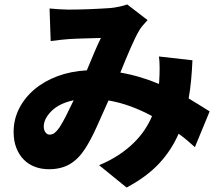

<svg xmlns="http://www.w3.org/2000/svg" viewBox="-20 -771 996 860"><path d="M202 -168Q215 -168 225 -176Q235 -184 247 -201Q261 -223 277 -254.5Q293 -286 310 -322Q245 -308 210.5 -273.5Q176 -239 176 -204Q176 -189 183.5 -178.5Q191 -168 202 -168ZM853 -112Q836 -127 818 -142.5Q800 -158 780 -172Q748 -98 692.5 -38.5Q637 21 547 69L424 -31Q476 -53 514.5 -79Q553 -105 581.5 -133.5Q610 -162 629.5 -192Q649 -222 661 -251Q615 -276 566.5 -294Q518 -312 466 -321Q440 -262 413.5 -203.5Q387 -145 362 -106Q332 -59 293 -36Q254 -13 199 -13Q165 -13 136 -24Q107 -35 86 -56.5Q65 -78 53 -109Q41 -140 41 -180Q41 -236 65.5 -284.5Q90 -333 133.5 -370Q177 -407 237 -429.5Q297 -452 369 -456Q386 -497 402 -535Q418 -573 432 -601Q404 -600 362.5 -599Q321 -598 289 -596Q275 -595 251 -592.5Q227 -590 207 -587L202 -733Q222 -731 245.5 -729.5Q269 -728 285 -728Q306 -728 332 -728.5Q358 -729 384 -730Q410 -731 434 -732.5Q458 -734 475 -735Q495 -737 515.5 -741.5Q536 -746 550 -751L641 -681Q629 -668 620 -657.5Q611 -647 605 -637Q587 -607 564.5 -555Q542 -503 519 -446Q565 -438 608.5 -425Q652 -412 692 -395L693 -405Q695 -437 695 -466Q695 -495 692 -518L842 -501Q840 -455 836 -412Q832 -369 825 -330Q852 -314 876 -299Q900 -284 919 -272Z"/></svg>

Font: Kinto Sans Black
Style: Regular
Weight: 900
Designer: Authors: Ryoko NISHIZUKA  (kana & ideographs); Paul D. Hunt (Latin, Greek & Cyrillic); Wenlong ZHANG  (bopomofo); Sandol
Foundry: Adobe Systems Incorporated, ookami Inc.
Version: Version 0.001